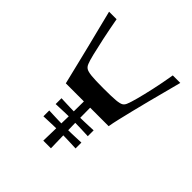

<svg xmlns="http://www.w3.org/2000/svg" viewBox="-188 -838 976 976"><g transform="rotate(45 300.0 -350.0)"><path d="M146 -287Q131 -350 118 -402.5Q105 -455 93.5 -502.5Q82 -550 69.5 -598Q57 -646 44 -700H98Q110 -634 121.5 -580Q133 -526 142 -489.5Q151 -453 157 -439Q162 -425 172.5 -417.5Q183 -410 211 -407Q239 -404 299 -404Q359 -404 387 -406.5Q415 -409 425.5 -416Q436 -423 441 -438Q447 -452 457 -489Q467 -526 479 -580Q491 -634 502 -700H556Q545 -657 532.5 -610Q520 -563 508 -516.5Q496 -470 485.5 -427Q475 -384 466.5 -348Q458 -312 454 -287H321Q321 -247 322 -174Q323 -101 326 0H271Q274 -101 275 -174Q276 -247 276 -287ZM415 -176Q393 -177 377.5 -177.5Q362 -178 350 -178.5Q338 -179 326 -179Q314 -179 300 -179Q286 -179 274.5 -179Q263 -179 250.5 -178.5Q238 -178 222 -177.5Q206 -177 184 -176V-218Q206 -217 222 -216.5Q238 -216 250.5 -215.5Q263 -215 274.5 -215Q286 -215 300 -215Q315 -215 326.5 -215Q338 -215 350 -215.5Q362 -216 377.5 -216.5Q393 -217 415 -218ZM415 -88Q393 -89 377.5 -89.5Q362 -90 350 -90.5Q338 -91 326 -91Q314 -91 300 -91Q286 -91 274.5 -91Q263 -91 250.5 -90.5Q238 -90 222 -89.5Q206 -89 184 -88V-130Q206 -129 222 -128.5Q238 -128 250.5 -127.5Q263 -127 274.5 -127Q286 -127 300 -127Q315 -127 326.5 -127Q338 -127 350 -127.5Q362 -128 377.5 -128.5Q393 -129 415 -130Z"/></g></svg>

Font: Ojuju SemiBold
Style: Regular
Weight: 600
Designer: Chisaokwu Joboson, Mirko Velimirovic
Foundry: Udi Foundry
Version: Version 1.000